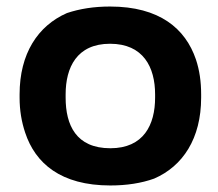

<svg xmlns="http://www.w3.org/2000/svg" viewBox="-20 -558 667 588"><path d="M40 -269V-259C40 -220 46 -185 57 -152C88 -58 166 10 318 10C368 10 413 3 452 -11C540 -49 596 -134 596 -259V-269C596 -308 591 -343 580 -376C548 -470 469 -538 317 -538C267 -538 224 -531 185 -518C96 -479 40 -394 40 -269ZM455 -269V-259C455 -176 420 -104 318 -104C213 -104 181 -175 181 -259V-269C181 -351 215 -424 317 -424C419 -424 455 -352 455 -269Z"/></svg>

Font: Asimov
Style: EdgeWide
Weight: 500
Designer: Google
Version: Version 2.000980: 2014